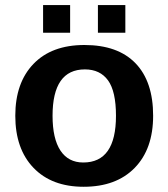

<svg xmlns="http://www.w3.org/2000/svg" viewBox="-20 -712 651 742"><path d="M571.8 -264.6Q571.8 -136.2 500.5 -63.2Q429.2 9.8 303.2 9.8Q179.7 9.8 109.4 -63.5Q39.1 -136.7 39.1 -264.6Q39.1 -392.1 109.4 -465.1Q179.7 -538.1 306.2 -538.1Q435.5 -538.1 503.7 -467.5Q571.8 -397 571.8 -264.6ZM428.2 -264.6Q428.2 -358.9 397.5 -401.4Q366.7 -443.8 308.1 -443.8Q183.1 -443.8 183.1 -264.6Q183.1 -176.3 213.6 -130.1Q244.1 -84 301.8 -84Q428.2 -84 428.2 -264.6ZM358.4 -585.4V-692.4H464.4V-585.4ZM146.5 -585.4V-692.4H251V-585.4Z"/></svg>

Font: TypoPRO Liberation Sans
Style: Bold
Weight: 700
Designer: Steve Matteson
Foundry: Ascender Corporation
Version: Version 2.00.1